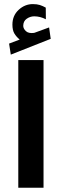

<svg xmlns="http://www.w3.org/2000/svg" viewBox="-20 -908 299 928"><path d="M75.2 -716.8Q58.6 -730.5 49.3 -746.3Q40 -762.2 40 -789.1Q40 -832.5 70.1 -860.4Q100.1 -888.2 138.7 -888.2Q158.7 -888.2 172.6 -883.8Q186.5 -879.4 201.2 -871.1L201.7 -814.9Q173.8 -829.1 145.5 -829.1Q126 -829.1 109.1 -817.4Q92.3 -805.7 92.3 -782.7Q92.8 -769 105.5 -757.3Q118.2 -745.6 144 -749Q145 -749 147.9 -750L217.3 -775.4L225.1 -720.2L32.2 -644L23.9 -697.3ZM190.4 -617.7V-0.5H68.4V-617.7Z"/></svg>

Font: Vazirmatn FD NL
Style: Bold
Weight: 700
Designer: Saber Rastikerdar
Foundry: Saber Rastikerdar
Version: Version 33.003